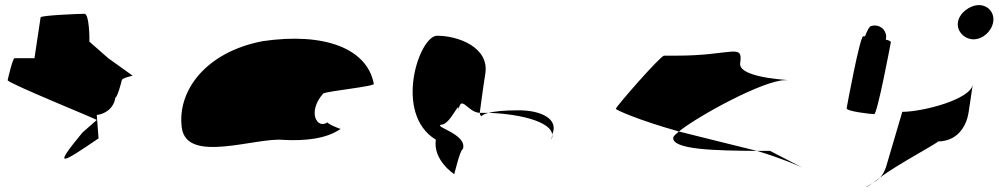

<svg xmlns="http://www.w3.org/2000/svg" viewBox="-20 -696 3911 752"><path d="M10 -382C8 -371 367 -226 359 -226L303 -177C185 -34 219 -54 366 -154L359 -246C375 -246 424 -261 432 -314C439 -314 455 -371 457 -382C459 -392 506 -400 499 -400L404 -468L330 -533C331 -540 330 -642 311 -642C292 -642 140 -636 139 -628L115 -468H37C30 -468 12 -392 10 -382Z M692 -196C711 -52 984 -160 1092 -148C1177 -144 1257 -152 1314 -191C1306 -193 1260 -212 1263 -217C1222 -188 1182 -257 1246 -330C1268 -340 1452 -358 1444 -368C1418 -506 1251 -570 1010 -535C787 -493 673 -341 692 -196ZM1263 -217C1263 -217 1263 -218 1263 -218C1263 -218 1263 -217 1263 -217ZM1315 -192 1314 -191C1316 -191 1316 -191 1315 -190Z M1687 -149C1675 -68 1759 -14 1759 -14C1758 -6 1782 -112 1793 -112C1812 -171 1674 -200 1709 -208C1745 -208 1783 -314 1775 -261C1786 -331 1810 -256 1859 -254C1863 -281 1871 -346 1881 -409C1896 -510 1776 -556 1692 -556C1621 -556 1520 -250 1687 -149ZM1859 -254C1860 -246 1863 -242 1865 -241C1864 -237 1863 -246 1893 -254ZM1893 -254C1914 -259 1949 -264 2011 -264C2103 -264 2169 -228 2143 -170L2140 -149C2167 -215 2022 -250 1893 -254Z M2392 -270C2391 -266 2479 -226 2639 -181C2714 -242 2971 -382 3055 -382C3120 -382 2869 -384 2879 -449C2891 -529 2847 -478 2630 -478H2581C2567 -478 2394 -280 2392 -270ZM2617 -158C2609 -109 2788 -106 2945 -105C2848 -129 2738 -156 2639 -181C2627 -171 2618 -163 2617 -158ZM2945 -105C3047 -74 3104 -48 3122 -40L2996 -105ZM3122 -40 3128 -37Z M3296 -272C3294 -260 3391 -249 3404 -249C3416 -249 3467 -518 3469 -530C3470 -534 3462 -538 3449 -541C3451 -548 3452 -556 3449 -564C3443 -588 3416 -602 3392 -594C3386 -594 3377 -578 3368 -554H3361C3348 -554 3298 -284 3296 -272Z M3372 36C3372 38 3382 32 3398 21C3389 26 3380 31 3372 36ZM3398 21C3408 15 3418 8 3427 -1C3416 7 3406 15 3398 21ZM3427 -1C3496 -53 3665 -142 3653 -142C3722 -142 3764 -191 3774 -258L3790 -365C3781 -306 3593 -258 3514 -258L3450 -41C3444 -24 3437 -11 3427 -1ZM3732 -610C3726 -573 3758 -542 3793 -542C3829 -542 3864 -573 3870 -610C3876 -646 3850 -676 3814 -676C3779 -676 3738 -646 3732 -610Z"/></svg>

Font: Ampere
Style: SCUltExtIta
Weight: 400
Version: Version 1